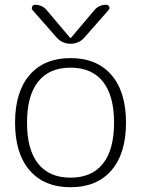

<svg xmlns="http://www.w3.org/2000/svg" viewBox="-20 -773 590 803"><path d="M410.5 -431.5Q364 -490 275 -490Q186 -490 139.5 -431.5Q93 -373 93 -260Q93 -147 139.5 -88.5Q186 -30 275 -30Q364 -30 410.5 -88.5Q457 -147 457 -260Q457 -373 410.5 -431.5ZM446 -60.5Q385 10 275 10Q165 10 104 -60.5Q43 -131 43 -260Q43 -389 104 -459.5Q165 -530 275 -530Q385 -530 446 -459.5Q507 -389 507 -260Q507 -131 446 -60.5ZM375 -731Q394 -753 424 -753Q433 -753 436.5 -745.5Q440 -738 434 -731L333 -616Q310 -590 275 -590Q240 -590 217 -616L116 -731Q111 -737 114.5 -745Q118 -753 126 -753Q156 -753 175 -731L273 -615Q274 -614 275 -614L277 -615Z"/></svg>

Font: Rounded Mplus 1c Light
Style: Regular
Weight: 300
Version: Version 1.059.20150529